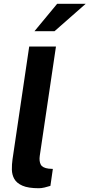

<svg xmlns="http://www.w3.org/2000/svg" viewBox="-20 -990 475 1019"><path d="M186 9Q130 9 99.2 -4.5Q68.5 -18 56 -40.2Q43.5 -62.5 43 -89.8Q42.5 -117 46.5 -145L135 -743H277L191 -163Q187 -134.5 196.2 -116.8Q205.5 -99 238 -95L260.5 -93.5L247.5 -3.5Q232 1.5 216 5.2Q200 9 186 9ZM163 -824.5 283.5 -970H435L269.5 -824.5Z"/></svg>

Font: Public Sans Thin
Style: Bold Italic
Weight: 700
Italic angle: -8°
Version: Version 2.001